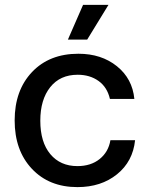

<svg xmlns="http://www.w3.org/2000/svg" viewBox="-20 -757 607 786"><path d="M297 9Q181 9 110.5 -66Q40 -141 40 -264Q40 -387 111 -462Q182 -537 301 -537Q395 -537 458.5 -486Q522 -435 530 -352H430Q419 -400 383.5 -425.5Q348 -451 298 -451Q226 -451 185.5 -400Q145 -349 145 -263Q145 -175 186 -126Q227 -77 297 -77Q352 -77 388 -106Q424 -135 432 -183H533Q524 -96 459 -43.5Q394 9 297 9ZM258 -595 320 -737H424L337 -595Z"/></svg>

Font: Mona Sans Medium
Style: Regular
Weight: 500
Designer: Deni Anggara
Foundry: GitHub
Version: Version 2.000;Glyphs 3.2.3 (3260)